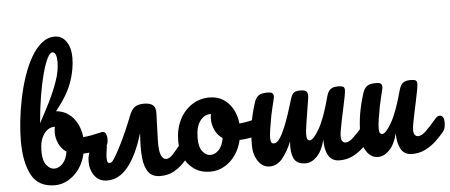

<svg xmlns="http://www.w3.org/2000/svg" viewBox="-58 -1080 2874 1225"><g transform="rotate(-5 1379.5 -467.5)"><path d="M248 5Q143 5 99 -75Q55 -155 55 -295Q55 -354 62.5 -424Q70 -494 85 -566.5Q100 -639 122.5 -705.5Q145 -772 175.5 -825Q206 -878 244 -909Q282 -940 327 -940Q374 -940 401.5 -900Q429 -860 429 -798Q429 -721 400 -639.5Q371 -558 295 -465Q341 -461 375 -436Q409 -411 429 -371.5Q449 -332 454 -285Q478 -287 508 -292.5Q538 -298 566 -305Q572 -307 580 -307Q594 -307 600.5 -293Q607 -279 607 -261Q607 -236 599.5 -222.5Q592 -209 578 -204Q515 -183 446 -180Q433 -123 403 -82Q373 -41 332.5 -18Q292 5 248 5ZM187 -397Q220 -457 253.5 -524Q287 -591 309.5 -656Q332 -721 332 -775Q332 -841 304 -841Q289 -841 272 -807.5Q255 -774 238.5 -713.5Q222 -653 208.5 -572.5Q195 -492 187 -397ZM252 -101Q282 -101 306.5 -126.5Q331 -152 339 -202Q307 -224 291 -258.5Q275 -293 275 -329Q275 -348 279 -367Q279 -367 276 -367Q236 -367 208 -327.5Q180 -288 180 -218Q180 -157 203 -129Q226 -101 252 -101Z M1111 -223Q1125 -223 1132 -210.5Q1139 -198 1139 -178Q1139 -164 1136 -147.5Q1133 -131 1120 -116Q1097 -89 1069.5 -61Q1042 -33 1006.5 -14Q971 5 922 5Q872 5 847 -28Q822 -61 816 -123Q810 -185 817 -273H815Q776 -143 718 -69.5Q660 4 583 4Q531 4 502.5 -34.5Q474 -73 474 -126Q474 -174 496.5 -206Q519 -238 562 -238Q581 -238 590.5 -230Q600 -222 598 -208Q595 -191 592 -166.5Q589 -142 591.5 -124Q594 -106 608 -106Q614 -106 620.5 -110.5Q627 -115 639 -134Q651 -153 673 -194Q696 -238 720.5 -293Q745 -348 761 -391Q777 -433 798 -448.5Q819 -464 858 -464Q897 -464 915.5 -448Q934 -432 932 -392Q931 -374 930 -343Q929 -312 928 -278Q927 -244 926 -217Q925 -154 937 -127Q949 -100 969 -100Q992 -100 1017.5 -130Q1043 -160 1084 -209Q1092 -218 1098.5 -220.5Q1105 -223 1111 -223Z M1244 5Q1182 5 1139.5 -25Q1097 -55 1076 -103Q1055 -151 1055 -205Q1055 -283 1084.5 -342Q1114 -401 1164.5 -434Q1215 -467 1277 -467Q1330 -467 1368 -441.5Q1406 -416 1427.5 -374.5Q1449 -333 1454 -285Q1478 -287 1508 -292.5Q1538 -298 1566 -305Q1574 -307 1580 -307Q1594 -307 1600.5 -293Q1607 -279 1607 -261Q1607 -213 1578 -204Q1516 -183 1446 -180Q1433 -124 1403 -82.5Q1373 -41 1332 -18Q1291 5 1244 5ZM1252 -101Q1282 -101 1306.5 -126.5Q1331 -152 1339 -202Q1307 -223 1291 -258Q1275 -293 1275 -329Q1275 -345 1278 -361Q1277 -361 1273 -361Q1235 -361 1207.5 -324Q1180 -287 1180 -214Q1180 -156 1203 -128.5Q1226 -101 1252 -101Z M2267 -223Q2281 -223 2288 -210.5Q2295 -198 2295 -178Q2295 -164 2292 -147.5Q2289 -131 2276 -116Q2253 -89 2223 -61Q2193 -33 2155.5 -14Q2118 5 2071 5Q2022 5 1999.5 -33.5Q1977 -72 1978 -136Q1961 -66 1926.5 -30.5Q1892 5 1854 5Q1794 5 1776.5 -37Q1759 -79 1766 -143Q1738 -76 1704 -35.5Q1670 5 1623 5Q1578 5 1549.5 -37Q1521 -79 1521 -140Q1521 -217 1531.5 -279Q1542 -341 1564 -410Q1573 -438 1590.5 -452Q1608 -466 1649 -466Q1672 -466 1680 -459Q1688 -452 1688 -438Q1688 -431 1683 -411Q1678 -391 1672 -366Q1666 -341 1661 -317Q1653 -274 1647 -235.5Q1641 -197 1641 -177Q1641 -155 1646.5 -147Q1652 -139 1662 -139Q1681 -139 1699.5 -165.5Q1718 -192 1735 -233.5Q1752 -275 1767.5 -322Q1783 -369 1795 -410Q1803 -437 1814.5 -449Q1826 -461 1860 -461Q1891 -461 1900 -448.5Q1909 -436 1905 -406.5Q1901 -377 1892 -326Q1885 -283 1878.5 -240Q1872 -197 1872 -177Q1872 -155 1877.5 -147Q1883 -139 1893 -139Q1915 -139 1953 -204Q1991 -269 2028 -410Q2036 -439 2052 -452.5Q2068 -466 2102 -466Q2125 -466 2134 -460.5Q2143 -455 2143 -440Q2143 -426 2137.5 -397Q2132 -368 2124 -332Q2116 -296 2108.5 -259Q2101 -222 2095.5 -192Q2090 -162 2090 -145Q2090 -125 2098.5 -115Q2107 -105 2119 -105Q2141 -105 2169.5 -132Q2198 -159 2240 -209Q2248 -218 2254.5 -220.5Q2261 -223 2267 -223Z M2318 5Q2273 5 2244.5 -37Q2216 -79 2216 -140Q2216 -217 2226.5 -279Q2237 -341 2259 -410Q2268 -438 2285.5 -452Q2303 -466 2344 -466Q2367 -466 2375 -459Q2383 -452 2383 -438Q2383 -431 2378 -411Q2373 -391 2367 -366Q2361 -341 2356 -317Q2348 -274 2342 -235.5Q2336 -197 2336 -177Q2336 -155 2341.5 -147Q2347 -139 2357 -139Q2379 -139 2416.5 -204Q2454 -269 2492 -410Q2500 -439 2516 -452.5Q2532 -466 2566 -466Q2589 -466 2598 -460.5Q2607 -455 2607 -440Q2607 -426 2601.5 -397Q2596 -368 2588.5 -332Q2581 -296 2573 -259Q2565 -222 2559.5 -192Q2554 -162 2554 -145Q2554 -125 2562.5 -115Q2571 -105 2583 -105Q2605 -105 2633.5 -132Q2662 -159 2704 -209Q2712 -218 2718.5 -220.5Q2725 -223 2731 -223Q2745 -223 2752 -210.5Q2759 -198 2759 -178Q2759 -164 2756 -147.5Q2753 -131 2740 -116Q2718 -89 2688 -61Q2658 -33 2620 -14Q2582 5 2535 5Q2486 5 2464 -33.5Q2442 -72 2442 -136Q2425 -66 2390.5 -30.5Q2356 5 2318 5Z"/></g></svg>

Font: Pacifico
Style: Regular
Weight: 400
Designer: Vernon Adams
Foundry: Vernon Adams
Version: Version 3.010; ttfautohint (v1.8.4.7-5d5b)